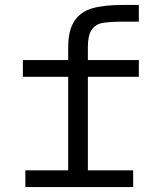

<svg xmlns="http://www.w3.org/2000/svg" viewBox="-20 -760 640 780"><path d="M83 -68H257V-448H73V-516H257V-567Q257 -637 282.5 -675Q308 -713 355.5 -726.5Q403 -740 482 -740H544V-672H481Q424 -672 395.5 -666.5Q367 -661 352 -638.5Q337 -616 337 -568V-516H544V-448H337V-68H521V0H83Z"/></svg>

Font: iA Writer Mono V
Style: Regular
Weight: 400
Designer: Mike Abbink, Paul van der Laan, Pieter van Rosmalen
Foundry: Bold Monday
Version: Version 2.000